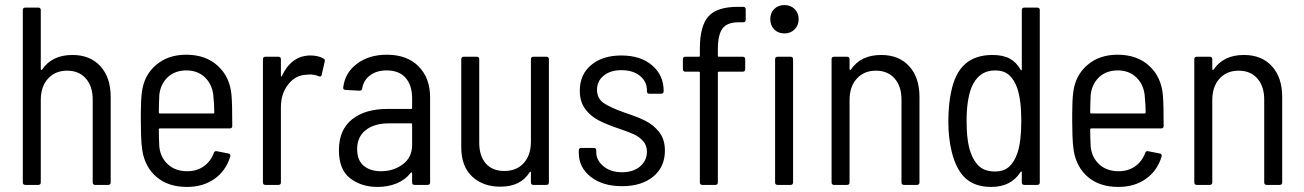

<svg xmlns="http://www.w3.org/2000/svg" viewBox="-20 -730 5147 758"><path d="M417 -347V-10Q417 0 407 0H356Q346 0 346 -10V-337Q346 -389 319 -420Q292 -451 245 -451Q198 -451 169.5 -419.5Q141 -388 141 -335V-10Q141 0 131 0H80Q70 0 70 -10V-690Q70 -700 80 -700H131Q141 -700 141 -690V-457Q141 -455 142.5 -454Q144 -453 146 -455Q185 -513 266 -513Q336 -513 376.5 -468.5Q417 -424 417 -347Z M824 -126Q827 -135 836 -133L882 -124Q887 -123 888.5 -119.5Q890 -116 889 -112Q872 -56 827 -24Q782 8 718 8Q645 8 599 -30.5Q553 -69 542 -135Q538 -160 537 -194Q536 -228 536 -250.5Q536 -273 536 -282Q536 -333 540 -365Q548 -432 595.5 -473Q643 -514 715 -514Q792 -514 840 -470Q888 -426 894 -354Q897 -321 897 -233Q897 -223 887 -223H611Q607 -223 607 -219Q607 -188 609 -150Q614 -107 643.5 -80.5Q673 -54 719 -54Q757 -54 784.5 -73.5Q812 -93 824 -126ZM609 -356Q607 -314 607 -286Q607 -282 611 -282H822Q826 -282 826 -286Q826 -315 822 -355Q817 -398 788.5 -425Q760 -452 716 -452Q671 -452 642.5 -425.5Q614 -399 609 -356Z M1257 -499Q1264 -496 1262 -487L1250 -435Q1249 -425 1238 -429Q1222 -436 1203 -436L1191 -435Q1147 -434 1118 -397Q1089 -360 1089 -307V-10Q1089 0 1079 0H1028Q1018 0 1018 -10V-496Q1018 -506 1028 -506H1079Q1089 -506 1089 -496V-431Q1089 -428 1090.5 -428Q1092 -428 1093 -430Q1110 -468 1138.5 -489.5Q1167 -511 1206 -511Q1236 -511 1257 -499Z M1678 -346V-10Q1678 0 1668 0H1617Q1607 0 1607 -10V-46Q1607 -48 1605.5 -49Q1604 -50 1602 -48Q1580 -20 1546 -6Q1512 8 1470 8Q1407 8 1362.5 -26Q1318 -60 1318 -137Q1318 -217 1369.5 -258.5Q1421 -300 1510 -300H1603Q1607 -300 1607 -304V-342Q1607 -393 1581.5 -422.5Q1556 -452 1506 -452Q1467 -452 1441 -432.5Q1415 -413 1410 -381Q1409 -372 1399 -372L1344 -375Q1339 -375 1336.5 -378Q1334 -381 1335 -385Q1342 -443 1389.5 -478.5Q1437 -514 1507 -514Q1587 -514 1632.5 -468Q1678 -422 1678 -346ZM1607 -158V-239Q1607 -243 1603 -243H1515Q1458 -243 1424 -216.5Q1390 -190 1390 -141Q1390 -97 1416 -75.5Q1442 -54 1484 -54Q1534 -54 1570.5 -81.5Q1607 -109 1607 -158Z M2086 -506H2137Q2147 -506 2147 -496V-10Q2147 0 2137 0H2086Q2076 0 2076 -10V-49Q2076 -52 2074.5 -52Q2073 -52 2071 -50Q2036 7 1955 7Q1887 7 1844 -33Q1801 -73 1801 -149V-496Q1801 -506 1811 -506H1862Q1872 -506 1872 -496V-167Q1872 -114 1898 -84.5Q1924 -55 1971 -55Q2020 -55 2048 -86.5Q2076 -118 2076 -171V-496Q2076 -506 2086 -506Z M2265 -127V-136Q2265 -146 2275 -146H2324Q2334 -146 2334 -136V-129Q2334 -97 2362.5 -73.5Q2391 -50 2436 -50Q2480 -50 2507 -73Q2534 -96 2534 -131Q2534 -156 2519 -173Q2504 -190 2482 -200Q2460 -210 2421 -223Q2374 -239 2343 -255Q2312 -271 2290.5 -299.5Q2269 -328 2269 -372Q2269 -436 2314 -473.5Q2359 -511 2433 -511Q2509 -511 2554.5 -472Q2600 -433 2600 -372V-370Q2600 -360 2590 -360H2544Q2534 -360 2534 -370V-374Q2534 -408 2506.5 -430.5Q2479 -453 2433 -453Q2390 -453 2363.5 -431.5Q2337 -410 2337 -376Q2337 -341 2363.5 -323Q2390 -305 2447 -285Q2496 -269 2528 -253Q2560 -237 2582.5 -208.5Q2605 -180 2605 -135Q2605 -71 2559 -33Q2513 5 2436 5Q2359 5 2312 -32Q2265 -69 2265 -127Z M2814 -535V-510Q2814 -506 2818 -506H2912Q2922 -506 2922 -496V-457Q2922 -447 2912 -447H2818Q2814 -447 2814 -443V-10Q2814 0 2804 0H2753Q2743 0 2743 -10V-443Q2743 -447 2739 -447H2686Q2676 -447 2676 -457V-496Q2676 -506 2686 -506H2739Q2743 -506 2743 -510V-538Q2743 -627 2776.5 -665Q2810 -703 2893 -703H2914Q2924 -703 2924 -693V-652Q2924 -642 2914 -642H2896Q2850 -642 2832 -617Q2814 -592 2814 -535ZM3021 -654Q3021 -679 3036.5 -694.5Q3052 -710 3077 -710Q3101 -710 3117 -694.5Q3133 -679 3133 -654Q3133 -630 3117 -614Q3101 -598 3077 -598Q3052 -598 3036.5 -614Q3021 -630 3021 -654ZM3040 -10V-496Q3040 -506 3050 -506H3101Q3111 -506 3111 -496V-10Q3111 0 3101 0H3050Q3040 0 3040 -10Z M3610 -347V-10Q3610 0 3600 0H3549Q3539 0 3539 -10V-337Q3539 -389 3512 -420Q3485 -451 3438 -451Q3391 -451 3362.5 -419.5Q3334 -388 3334 -335V-10Q3334 0 3324 0H3273Q3263 0 3263 -10V-496Q3263 -506 3273 -506H3324Q3334 -506 3334 -496V-457Q3334 -455 3335.5 -454Q3337 -453 3339 -455Q3378 -513 3459 -513Q3529 -513 3569.5 -468.5Q3610 -424 3610 -347Z M4024 -700H4075Q4085 -700 4085 -690V-10Q4085 0 4075 0H4024Q4014 0 4014 -10V-50Q4014 -53 4012.5 -53Q4011 -53 4009 -51Q3972 8 3893 8Q3830 8 3792.5 -25.5Q3755 -59 3737 -132Q3724 -187 3724 -248Q3724 -318 3735 -367Q3750 -442 3790.5 -477.5Q3831 -513 3898 -513Q3940 -513 3966.5 -498.5Q3993 -484 4009 -455Q4010 -452 4012 -452.5Q4014 -453 4014 -456V-690Q4014 -700 4024 -700ZM4012 -253Q4012 -335 3996 -382Q3984 -416 3963.5 -434Q3943 -452 3909 -452Q3843 -452 3815 -384Q3796 -334 3796 -253Q3796 -172 3812 -128Q3825 -91 3847.5 -72Q3870 -53 3908 -53Q3943 -53 3964 -72Q3985 -91 3997 -127Q4012 -172 4012 -253Z M4501 -126Q4504 -135 4513 -133L4559 -124Q4564 -123 4565.5 -119.5Q4567 -116 4566 -112Q4549 -56 4504 -24Q4459 8 4395 8Q4322 8 4276 -30.5Q4230 -69 4219 -135Q4215 -160 4214 -194Q4213 -228 4213 -250.5Q4213 -273 4213 -282Q4213 -333 4217 -365Q4225 -432 4272.5 -473Q4320 -514 4392 -514Q4469 -514 4517 -470Q4565 -426 4571 -354Q4574 -321 4574 -233Q4574 -223 4564 -223H4288Q4284 -223 4284 -219Q4284 -188 4286 -150Q4291 -107 4320.5 -80.5Q4350 -54 4396 -54Q4434 -54 4461.5 -73.5Q4489 -93 4501 -126ZM4286 -356Q4284 -314 4284 -286Q4284 -282 4288 -282H4499Q4503 -282 4503 -286Q4503 -315 4499 -355Q4494 -398 4465.5 -425Q4437 -452 4393 -452Q4348 -452 4319.5 -425.5Q4291 -399 4286 -356Z M5042 -347V-10Q5042 0 5032 0H4981Q4971 0 4971 -10V-337Q4971 -389 4944 -420Q4917 -451 4870 -451Q4823 -451 4794.5 -419.5Q4766 -388 4766 -335V-10Q4766 0 4756 0H4705Q4695 0 4695 -10V-496Q4695 -506 4705 -506H4756Q4766 -506 4766 -496V-457Q4766 -455 4767.5 -454Q4769 -453 4771 -455Q4810 -513 4891 -513Q4961 -513 5001.5 -468.5Q5042 -424 5042 -347Z"/></svg>

Font: Barlow Semi Condensed
Style: Regular
Weight: 400
Width: 4
Designer: Jeremy Tribby
Foundry: Tribby Type
Version: Version 1.408;December 10, 2018;FontCreator 11.5.0.2430 64-b